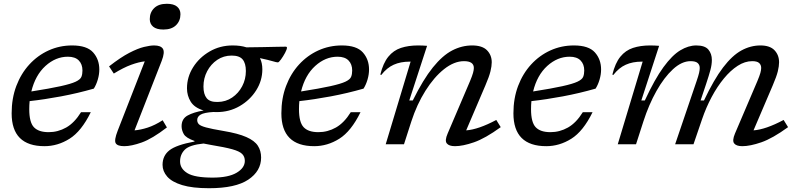

<svg xmlns="http://www.w3.org/2000/svg" viewBox="-20 -762 4208 1014"><path d="M459.5 -169.5Q410 -68.5 347.2 -29.2Q284.5 10 215 10Q41.5 10 41.5 -163.5Q41.5 -242.5 66.2 -308Q91 -373.5 135 -421.5Q179 -469.5 237 -495.8Q295 -522 361 -522Q439 -522 471.8 -485.2Q504.5 -448.5 504.5 -395Q504.5 -369 496.5 -341.8Q488.5 -314.5 475.5 -294Q390.5 -269.5 302.2 -253Q214 -236.5 136.5 -228Q134.5 -207.5 134.5 -185.5Q134.5 -116 159.2 -90Q184 -64 237 -64Q286 -64 329.5 -88.5Q373 -113 408 -169.5ZM338.5 -462.5Q274 -462.5 220.2 -413.8Q166.5 -365 145.5 -279Q244.5 -294.5 299.8 -306.8Q355 -319 379.5 -330.5Q404 -342 409.8 -356Q415.5 -370 415.5 -389.5Q415.5 -423 396 -442.8Q376.5 -462.5 338.5 -462.5Z M771 -661Q771 -696.5 794.2 -719.2Q817.5 -742 861 -742Q897.5 -742 915.2 -727Q933 -712 933 -687Q933 -652 909.8 -629Q886.5 -606 843 -606Q806.5 -606 788.8 -621Q771 -636 771 -661ZM601.5 -71.5 744.5 -438Q713 -434.5 672.5 -419.8Q632 -405 581 -373.5L556 -411.5Q617.5 -459.5 663 -483Q708.5 -506.5 740.8 -514.2Q773 -522 794 -522Q829.5 -522 840.5 -504Q851.5 -486 834 -440.5L690.5 -73.5Q722.5 -76 760.2 -88.2Q798 -100.5 839 -127L861.5 -89Q783.5 -29 728.5 -9.5Q673.5 10 636.5 10Q600 10 591 -5.8Q582 -21.5 601.5 -71.5Z M1084 232Q996 232 942 215.5Q888 199 863.2 170.8Q838.5 142.5 838.5 108.5Q838.5 60.5 874.5 32Q910.5 3.5 1007 -14.5L1007.5 -17.5Q962 -33.5 950.5 -54Q939 -74.5 939 -95.5Q939 -134.5 970.8 -152Q1002.5 -169.5 1055.5 -178.5Q1007 -193 987.2 -225Q967.5 -257 967.5 -295.5Q967.5 -355.5 1000 -407Q1032.5 -458.5 1087.2 -490.2Q1142 -522 1208.5 -522Q1250.5 -522 1281.5 -512Q1323.5 -512.5 1366.2 -513.2Q1409 -514 1442 -514.8Q1475 -515.5 1488.5 -515.5Q1495.5 -515.5 1495.5 -510Q1495.5 -501.5 1485.5 -482.8Q1475.5 -464 1464 -448.2Q1452.5 -432.5 1447.5 -432.5Q1440.5 -432.5 1419.8 -438.8Q1399 -445 1353 -455Q1365.5 -429.5 1365.5 -396Q1365.5 -336.5 1333 -285Q1300.5 -233.5 1246 -201.8Q1191.5 -170 1124.5 -170Q1115 -170 1106.5 -170.5Q1058 -167.5 1039.8 -156.8Q1021.5 -146 1021.5 -128Q1021.5 -115 1030.2 -106Q1039 -97 1068.2 -89Q1097.5 -81 1159.5 -70.5Q1237.5 -57.5 1281 -38.2Q1324.5 -19 1341.8 7.8Q1359 34.5 1359 70Q1359 141.5 1291.2 186.8Q1223.5 232 1084 232ZM1129.5 -223.5Q1172.5 -224 1206 -246.8Q1239.5 -269.5 1259 -306.5Q1278.5 -343.5 1278.5 -387Q1278.5 -427.5 1261.5 -448Q1244.5 -468.5 1203.5 -468.5Q1161 -468.5 1127.2 -445.8Q1093.5 -423 1074 -385.8Q1054.5 -348.5 1054.5 -305Q1054.5 -264.5 1071.5 -243.5Q1088.5 -222.5 1129.5 -223.5ZM931 90.5Q931 128.5 969.2 152.2Q1007.5 176 1102.5 176Q1186.5 176 1229.8 150.2Q1273 124.5 1273 87.5Q1273 65.5 1259 51.2Q1245 37 1206.5 26.2Q1168 15.5 1094.5 3.5Q1073.5 0 1055 -4Q981 3.5 956 28.5Q931 53.5 931 90.5Z M1884 -169.5Q1834.5 -68.5 1771.8 -29.2Q1709 10 1639.5 10Q1466 10 1466 -163.5Q1466 -242.5 1490.8 -308Q1515.5 -373.5 1559.5 -421.5Q1603.5 -469.5 1661.5 -495.8Q1719.5 -522 1785.5 -522Q1863.5 -522 1896.2 -485.2Q1929 -448.5 1929 -395Q1929 -369 1921 -341.8Q1913 -314.5 1900 -294Q1815 -269.5 1726.8 -253Q1638.5 -236.5 1561 -228Q1559 -207.5 1559 -185.5Q1559 -116 1583.8 -90Q1608.5 -64 1661.5 -64Q1710.5 -64 1754 -88.5Q1797.5 -113 1832.5 -169.5ZM1763 -462.5Q1698.5 -462.5 1644.8 -413.8Q1591 -365 1570 -279Q1669 -294.5 1724.2 -306.8Q1779.5 -319 1804 -330.5Q1828.5 -342 1834.2 -356Q1840 -370 1840 -389.5Q1840 -423 1820.5 -442.8Q1801 -462.5 1763 -462.5Z M1993.5 -366 1988.5 -368Q2003.5 -429 2030.8 -462.5Q2058 -496 2097.5 -509Q2137 -522 2187.5 -522Q2212 -522 2235.5 -520L2141.5 -231.5H2160Q2215 -342.5 2266 -405.8Q2317 -469 2368 -495.5Q2419 -522 2473.5 -522Q2527 -522 2552 -496.5Q2577 -471 2577 -433Q2577 -413 2570.2 -385.2Q2563.5 -357.5 2543.5 -311L2442 -73.5Q2506 -78 2601 -128.5L2624.5 -90.5Q2542.5 -31 2483.2 -10.5Q2424 10 2383 10Q2351 10 2339.5 -4.8Q2328 -19.5 2344 -56.5L2462.5 -334Q2474 -361.5 2478.2 -377Q2482.5 -392.5 2482.5 -403Q2482.5 -439 2430.5 -439Q2378.5 -439 2325.2 -396.8Q2272 -354.5 2226.8 -282.5Q2181.5 -210.5 2152.5 -121L2113.5 0H2017L2148.5 -436.5H2144Q2095.5 -436.5 2059.2 -420.2Q2023 -404 1993.5 -366Z M3109.5 -169.5Q3060 -68.5 2997.2 -29.2Q2934.5 10 2865 10Q2691.5 10 2691.5 -163.5Q2691.5 -242.5 2716.2 -308Q2741 -373.5 2785 -421.5Q2829 -469.5 2887 -495.8Q2945 -522 3011 -522Q3089 -522 3121.8 -485.2Q3154.5 -448.5 3154.5 -395Q3154.5 -369 3146.5 -341.8Q3138.5 -314.5 3125.5 -294Q3040.5 -269.5 2952.2 -253Q2864 -236.5 2786.5 -228Q2784.5 -207.5 2784.5 -185.5Q2784.5 -116 2809.2 -90Q2834 -64 2887 -64Q2936 -64 2979.5 -88.5Q3023 -113 3058 -169.5ZM2988.5 -462.5Q2924 -462.5 2870.2 -413.8Q2816.5 -365 2795.5 -279Q2894.5 -294.5 2949.8 -306.8Q3005 -319 3029.5 -330.5Q3054 -342 3059.8 -356Q3065.5 -370 3065.5 -389.5Q3065.5 -423 3046 -442.8Q3026.5 -462.5 2988.5 -462.5Z M4142 -90.5Q4060 -31 4000.8 -10.5Q3941.5 10 3900.5 10Q3868.5 10 3857.2 -4.8Q3846 -19.5 3861.5 -56.5L3980 -334Q3991.5 -361.5 3995.8 -377Q4000 -392.5 4000 -403Q4000 -419.5 3989.2 -429.2Q3978.5 -439 3952.5 -439Q3914 -439 3876 -414.5Q3838 -390 3803 -347.5Q3768 -305 3738.5 -249.8Q3709 -194.5 3688 -133L3642.5 0H3545.5L3659 -334Q3668.5 -361.5 3672 -377Q3675.5 -392.5 3675.5 -403Q3675.5 -419.5 3664.5 -429.2Q3653.5 -439 3627 -439Q3580.5 -439 3534 -396.2Q3487.5 -353.5 3447 -281.5Q3406.5 -209.5 3378 -121L3339 0H3242.5L3374 -436.5H3369.5Q3321 -436.5 3284.8 -420.2Q3248.5 -404 3219 -366L3214 -368Q3229 -429 3256.2 -462.5Q3283.5 -496 3323 -509Q3362.5 -522 3413 -522Q3437.5 -522 3461 -520L3367 -231.5H3385.5Q3438 -344.5 3484 -407.5Q3530 -470.5 3572.8 -496.2Q3615.5 -522 3657 -522Q3703 -522 3721.2 -500Q3739.5 -478 3739.5 -445.5Q3739.5 -421 3732 -392.8Q3724.5 -364.5 3708.5 -316.5L3680 -231.5H3698Q3750.5 -342.5 3798.8 -405.8Q3847 -469 3895.5 -495.5Q3944 -522 3996 -522Q4046.5 -522 4070.5 -496.5Q4094.5 -471 4094.5 -433Q4094.5 -413 4087.8 -385.2Q4081 -357.5 4061 -311L3959.5 -73.5Q4023.5 -78 4118.5 -128.5Z"/></svg>

Font: Newsreader Caption
Style: Italic
Weight: 400
Italic angle: -17°
Designer: Hugues Gentile
Foundry: Production Type
Version: Version 1.001